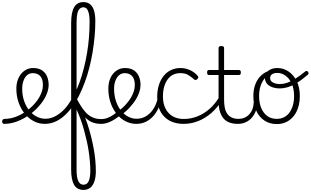

<svg xmlns="http://www.w3.org/2000/svg" viewBox="-99 -1172 2981 1843"><path d="M-60 17Q-69 17 -74 9.5Q-79 2 -78.5 -7Q-78 -16 -72 -23.5Q-66 -31 -54 -31Q0 -31 53 -51Q106 -71 153.5 -105Q201 -139 236 -180Q260 -207 277 -236.5Q294 -266 303.5 -295.5Q313 -325 313 -355Q313 -414 287 -442Q261 -470 215 -470Q205 -470 199.5 -477.5Q194 -485 195 -494.5Q196 -504 202 -511.5Q208 -519 219 -519Q272 -519 305 -496.5Q338 -474 353 -437Q368 -400 368 -358Q368 -324 356.5 -288.5Q345 -253 324 -218.5Q303 -184 274 -152Q232 -104 177.5 -66Q123 -28 62.5 -5.5Q2 17 -60 17Z M331 17Q273 17 223.5 -9.5Q174 -36 137 -82.5Q100 -129 79 -190Q58 -251 58 -321Q58 -364 70 -400.5Q82 -437 104 -463.5Q126 -490 155 -504.5Q184 -519 219 -519Q228 -519 232.5 -511.5Q237 -504 236 -494.5Q235 -485 229.5 -477.5Q224 -470 215 -470Q197 -470 181 -463Q165 -456 153 -443Q141 -430 132.5 -411.5Q124 -393 119 -370.5Q114 -348 114 -322Q114 -256 132.5 -202.5Q151 -149 182.5 -111Q214 -73 253.5 -52.5Q293 -32 336 -32Q378 -32 416.5 -49Q455 -66 491 -97Q527 -128 558 -172Q589 -216 616.5 -270Q644 -324 666.5 -387Q689 -450 706.5 -519.5Q724 -589 736.5 -662.5Q749 -736 755 -813Q761 -890 761 -966Q761 -977 769 -982.5Q777 -988 788 -988Q799 -988 807.5 -982.5Q816 -977 816 -966Q816 -895 809 -819.5Q802 -744 789.5 -669Q777 -594 758 -520.5Q739 -447 714 -379.5Q689 -312 658.5 -251.5Q628 -191 592 -142.5Q556 -94 515 -58Q474 -22 428 -2.5Q382 17 331 17Z M701 651Q672 651 649.5 639Q627 627 613 603.5Q599 580 591.5 543.5Q584 507 584 456V-952Q584 -1054 613 -1103Q642 -1152 701 -1152Q740 -1152 765.5 -1131.5Q791 -1111 803.5 -1070.5Q816 -1030 816 -967Q816 -955 807.5 -948.5Q799 -942 788 -942Q777 -942 769 -948.5Q761 -955 761 -967Q761 -1013 754 -1042.5Q747 -1072 734.5 -1087Q722 -1102 701 -1102Q681 -1102 665.5 -1087.5Q650 -1073 643 -1040Q636 -1007 636 -952V-226Q667 -169 692.5 -109Q718 -49 738.5 12.5Q759 74 774.5 135.5Q790 197 800.5 255Q811 313 816 368Q821 423 821 471Q821 526 808 566.5Q795 607 768.5 629Q742 651 701 651ZM702 601Q721 601 733.5 591.5Q746 582 753 565Q760 548 764 524Q768 500 768 471Q768 426 764 378Q760 330 752.5 280.5Q745 231 733.5 180Q722 129 708 78Q694 27 676 -23Q658 -73 636 -121V456Q636 532 652.5 566.5Q669 601 702 601Z M871 17Q831 17 797.5 6Q764 -5 734 -30.5Q704 -56 675.5 -99Q647 -142 614 -206Q610 -214 615 -220Q620 -226 627.5 -227.5Q635 -229 639 -222Q657 -187 678.5 -153Q700 -119 726.5 -90.5Q753 -62 789 -45.5Q825 -29 871 -29Q906 -29 936 -41Q966 -53 991.5 -71.5Q1017 -90 1037 -109Q1044 -115 1050.5 -112Q1057 -109 1062.5 -102Q1068 -95 1068.5 -86Q1069 -77 1062 -71Q1037 -50 1006 -29.5Q975 -9 941 4Q907 17 871 17Z M1037 -106Q1060 -122 1080.5 -140.5Q1101 -159 1118 -180Q1142 -207 1159 -236.5Q1176 -266 1185.5 -295.5Q1195 -325 1195 -355Q1195 -414 1169 -442Q1143 -470 1097 -470Q1087 -470 1081.5 -477.5Q1076 -485 1077 -494.5Q1078 -504 1084 -511.5Q1090 -519 1101 -519Q1154 -519 1187 -496.5Q1220 -474 1235 -437Q1250 -400 1250 -358Q1250 -324 1238.5 -288.5Q1227 -253 1206 -218.5Q1185 -184 1156 -152Q1137 -129 1113.5 -108Q1090 -87 1065 -69Z M1211 17Q1164 17 1123.5 0Q1083 -17 1049.5 -48Q1016 -79 991.5 -121.5Q967 -164 954 -214.5Q941 -265 941 -321Q941 -364 952.5 -400.5Q964 -437 986 -463.5Q1008 -490 1037 -504.5Q1066 -519 1101 -519Q1112 -519 1117 -511.5Q1122 -504 1121 -494.5Q1120 -485 1114 -477.5Q1108 -470 1097 -470Q1075 -470 1057 -459.5Q1039 -449 1025.5 -429.5Q1012 -410 1004 -383Q996 -356 996 -323Q996 -257 1013.5 -203.5Q1031 -150 1061.5 -111.5Q1092 -73 1131 -52.5Q1170 -32 1212 -32Q1260 -32 1300 -55Q1340 -78 1368.5 -119Q1397 -160 1412 -216Q1414 -224 1423 -225.5Q1432 -227 1439.5 -222.5Q1447 -218 1445 -208Q1434 -156 1412 -114.5Q1390 -73 1359 -43.5Q1328 -14 1290.5 1.5Q1253 17 1211 17Z M1664 17Q1546 17 1478 -52Q1410 -121 1410 -243Q1410 -303 1425.5 -353.5Q1441 -404 1470 -441Q1499 -478 1540.5 -498.5Q1582 -519 1635 -519Q1681 -519 1725 -499Q1769 -479 1800 -442Q1805 -435 1804.5 -428.5Q1804 -422 1795 -413Q1786 -404 1778 -404Q1770 -404 1764 -410Q1734 -437 1705.5 -453.5Q1677 -470 1632 -470Q1594 -470 1563 -455Q1532 -440 1510.5 -410.5Q1489 -381 1477 -339.5Q1465 -298 1465 -245Q1465 -179 1489.5 -130.5Q1514 -82 1558.5 -56Q1603 -30 1665 -30Q1675 -30 1681 -23Q1687 -16 1687 -6.5Q1687 3 1681.5 10Q1676 17 1664 17Z M1663 17Q1654 17 1649.5 10Q1645 3 1645 -6.5Q1645 -16 1650 -23Q1655 -30 1664 -30Q1733 -30 1796 -55Q1859 -80 1912 -126.5Q1965 -173 2004 -238Q2009 -247 2018.5 -244Q2028 -241 2034 -232.5Q2040 -224 2033 -212Q1989 -139 1930.5 -88Q1872 -37 1804 -10Q1736 17 1663 17Z M2185 17Q2134 17 2098.5 2Q2063 -13 2041.5 -41.5Q2020 -70 2009.5 -110Q1999 -150 1999 -201V-452H1908Q1897 -452 1893 -458Q1889 -464 1889 -476Q1889 -489 1893 -494.5Q1897 -500 1908 -500H1999V-711Q1999 -721 2005.5 -725.5Q2012 -730 2025 -730Q2038 -730 2045 -725.5Q2052 -721 2052 -711V-500H2193Q2204 -500 2208.5 -494.5Q2213 -489 2213 -476Q2213 -464 2208.5 -458Q2204 -452 2193 -452H2052V-213Q2052 -175 2058 -142Q2064 -109 2079.5 -84.5Q2095 -60 2122 -45.5Q2149 -31 2192 -31Q2202 -31 2207 -23.5Q2212 -16 2211.5 -7Q2211 2 2204.5 9.5Q2198 17 2185 17Z M2184 17Q2173 17 2167.5 9.5Q2162 2 2162.5 -7Q2163 -16 2170 -23.5Q2177 -31 2190 -31Q2223 -31 2249.5 -43Q2276 -55 2295 -76Q2314 -97 2324.5 -125Q2335 -153 2336 -186Q2337 -198 2346 -201.5Q2355 -205 2363.5 -201.5Q2372 -198 2371 -186Q2370 -142 2355.5 -104.5Q2341 -67 2316.5 -40Q2292 -13 2258 2Q2224 17 2184 17Z M2557 19Q2489 19 2438 -15.5Q2387 -50 2360 -110.5Q2333 -171 2333 -250Q2333 -308 2349 -354.5Q2365 -401 2395.5 -435Q2426 -469 2469 -487Q2512 -505 2566 -505L2565 -476Q2525 -476 2492.5 -459.5Q2460 -443 2436.5 -413Q2413 -383 2400.5 -341.5Q2388 -300 2388 -250Q2388 -185 2408.5 -135.5Q2429 -86 2466.5 -58.5Q2504 -31 2557 -31Q2596 -31 2627 -46.5Q2658 -62 2679.5 -91.5Q2701 -121 2712.5 -161.5Q2724 -202 2724 -250Q2724 -321 2700.5 -371Q2677 -421 2640.5 -446.5Q2604 -472 2565 -472Q2531 -472 2512.5 -459.5Q2494 -447 2494 -423Q2494 -402 2508.5 -389Q2523 -376 2544.5 -370.5Q2566 -365 2585 -365Q2619 -365 2653.5 -376Q2688 -387 2730.5 -413Q2773 -439 2831 -486Q2839 -493 2846 -491Q2853 -489 2858 -482.5Q2863 -476 2862.5 -468Q2862 -460 2855 -454Q2794 -402 2747 -374Q2700 -346 2661 -334.5Q2622 -323 2583 -323Q2550 -323 2518 -333.5Q2486 -344 2465 -367Q2444 -390 2444 -427Q2444 -454 2459 -474.5Q2474 -495 2501 -507Q2528 -519 2565 -519Q2620 -519 2669 -487Q2718 -455 2748.5 -394.5Q2779 -334 2779 -250Q2779 -202 2769 -161Q2759 -120 2740 -87Q2721 -54 2693.5 -30Q2666 -6 2632 6.5Q2598 19 2557 19Z"/></svg>

Font: Playwrite CL ExtraLight
Style: Regular
Weight: 200
Designer: Veronika Burian, José Scaglione
Foundry: TypeTogether
Version: Version 1.002